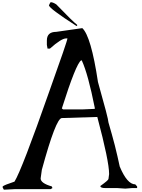

<svg xmlns="http://www.w3.org/2000/svg" viewBox="-20 -1674 1269 1714"><path d="M481.4 -1389.6Q398.4 -1389.6 398.4 -1312.5V-1273.4L404.3 -1240.2H425.8Q527.3 -1331.1 570.3 -1331.1H582Q582 -1310.5 420.9 -860.4Q172.9 -153.3 109.4 -52.7Q17.6 -22.5 3.9 -9.8V0L14.6 19.5L109.4 14.6H431.6L448.2 4.9L442.4 -9.8Q342.8 -38.1 342.8 -81.1L353.5 -158.2Q479.5 -620.1 532.2 -620.1L848.6 -629.9Q954.1 -234.4 954.1 -120.1L948.2 -76.2Q948.2 -65.4 876 -13.7V-9.8Q880.9 4.9 920.9 4.9H1026.4L1098.6 9.8L1159.2 4.9H1204.1V-9.8L1187.5 -28.3Q1115.2 -28.3 1048.8 -187.5Q1030.3 -275.4 1004.9 -377Q980.5 -470.7 948.2 -581.1Q948.2 -611.3 854.5 -942.4Q793 -1350.6 714.8 -1422.9ZM532.2 -706.1Q659.2 -1106.4 704.1 -1134.8H710Q766.6 -1011.7 826.2 -710.9V-702.1L714.8 -697.3H543ZM433.6 -1654.3Q428.7 -1654.3 417 -1627Q417 -1599.6 662.1 -1442.4H665L668.9 -1445.3V-1452.1Q628.9 -1482.4 482.4 -1634.8Q452.1 -1654.3 433.6 -1654.3Z"/></svg>

Font: Elementary Gothic 
Style: Regular
Weight: 400
Designer: Bill Roach / W.K. Roach
Version: Version 1.00 April 18, 2012, initial release